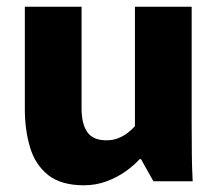

<svg xmlns="http://www.w3.org/2000/svg" viewBox="-20 -540 646 572"><path d="M230 12Q162 12 123.5 -18.5Q85 -49 69.5 -101Q54 -153 54 -215V-520H223V-217Q223 -171 240 -146.5Q257 -122 297 -122Q316 -122 331.5 -128Q347 -134 359.5 -143.5Q372 -153 382 -164V-520H551V-172Q551 -123 551.5 -80Q552 -37 554 0H437L400 -66H396Q380 -48 355 -30Q330 -12 298 0Q266 12 230 12Z"/></svg>

Font: Murecho Thin
Style: Bold
Weight: 700
Version: Version 1.010